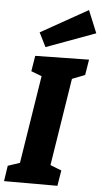

<svg xmlns="http://www.w3.org/2000/svg" viewBox="-70 -1018 562 1057"><g transform="rotate(5 211.5 -489.5)"><path d="M388 -621 301 -587 320 -610 238 -91 229 -115 303 -86 289 0H-6L7 -86L91 -114L70 -91L152 -609L170 -586L91 -616L105 -702L402 -707ZM157 -755 118 -833 378 -979 429 -855Z"/></g></svg>

Font: Bitter Thin ExtraBold
Style: Italic
Weight: 800
Italic angle: -9°
Version: Version 2.002